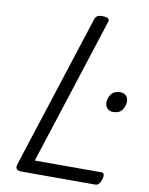

<svg xmlns="http://www.w3.org/2000/svg" viewBox="-106 -1091 906 1166"><g transform="rotate(10 347.0 -507.5)"><path d="M109 0Q64 0 77 -40L383 -988Q388 -1002 398 -1008.5Q408 -1015 430 -1015Q453 -1015 464 -1008Q475 -1001 469 -985L177 -80H588Q599 -80 603 -70.5Q607 -61 601 -40Q596 -21 586 -10.5Q576 0 565 0ZM593 -453Q573 -453 558.5 -466Q544 -479 544 -504Q544 -532 562 -555.5Q580 -579 617 -579Q637 -579 651.5 -566.5Q666 -554 666 -528Q666 -501 648.5 -477Q631 -453 593 -453Z"/></g></svg>

Font: Playwrite BE VLG
Style: Regular
Weight: 400
Designer: Veronika Burian, José Scaglione
Foundry: TypeTogether
Version: Version 1.002